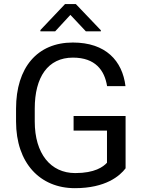

<svg xmlns="http://www.w3.org/2000/svg" viewBox="-20 -934 721 963"><path d="M609.9 -352.1H349.1V-278.8H516.6V-117.7C497.6 -97.2 455.6 -65.9 357.4 -65.9C233.9 -65.9 154.3 -163.1 154.3 -324.7V-389.6C154.3 -546.4 219.7 -645 345.7 -645C458.5 -645 504.4 -581.1 517.1 -502H609.4C593.8 -628.9 510.7 -720.7 345.2 -720.7C167.5 -720.7 60.5 -595.7 60.5 -388.7V-324.7C60.5 -115.7 181.2 9.8 355.5 9.8C510.3 9.8 581.1 -51.8 609.9 -89.8ZM360.4 -913.6H306.2L182.6 -783.2V-776.9H256.8L333 -859.4L410.6 -776.9H485.8V-782.2Z"/></svg>

Font: Bert Sans
Style: Regular
Weight: 400
Designer: Christian Robertson (Google), Cristiano Sobral
Foundry: Google, Cristiano Sobral
Version: Version 3.101